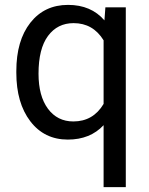

<svg xmlns="http://www.w3.org/2000/svg" viewBox="-20 -558 608 781"><path d="M46.4 -268.6Q46.4 -393.1 103.5 -465.6Q160.6 -538.1 256.8 -538.1Q350.6 -538.1 404.8 -475.1L408.7 -528.3H491.7V203.1H401.4V-48.8Q346.7 9.8 255.9 9.8Q160.2 9.8 103.3 -64.7Q46.4 -139.2 46.4 -262.2ZM136.7 -258.3Q136.7 -167.5 175 -115.7Q213.4 -64 278.3 -64Q358.9 -64 401.4 -135.3V-394Q358.4 -463.9 279.3 -463.9Q213.9 -463.9 175.3 -411.9Q136.7 -359.9 136.7 -258.3Z"/></svg>

Font: f72954
Style: 9700840
Weight: 400
Designer: Google
Version: Version 2.137; 2017